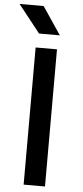

<svg xmlns="http://www.w3.org/2000/svg" viewBox="-73 -1023 455 1057"><g transform="rotate(5 154.5 -494.5)"><path d="M112 -836 -9 -989H124L227 -836ZM100 0V-758H218V0Z"/></g></svg>

Font: Biryani DemiBold
Style: Regular
Weight: 600
Designer: Dan Reynolds and Mathieu Réguer
Foundry: Dan Reynolds and Mathieu Réguer
Version: Version 1.003;PS 001.003;hotconv 1.0.70;makeotf.lib2.5.58329